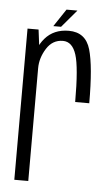

<svg xmlns="http://www.w3.org/2000/svg" viewBox="-51 -719 440 754"><g transform="rotate(5 169.0 -342.0)"><path d="M246 -325H301.5Q301.5 -470.5 282.5 -536Q263.5 -601.5 197 -601.5Q138 -601.5 103.2 -561.2Q68.5 -521 68.5 -462L89.5 -444.5Q89.5 -485 113 -522.5Q136.5 -560 177.5 -560Q214.5 -560 230.2 -511Q246 -462 246 -325ZM34.5 0H89.5V-504.5L78 -596H34.5ZM134.5 -614.5H165L223.5 -683.5H180.5Z"/></g></svg>

Font: Anybody Condensed Light
Style: Regular
Weight: 300
Width: 3
Designer: Tyler Finck
Foundry: Etcetera Type Company
Version: Version 1.113;gftools[0.9.25]